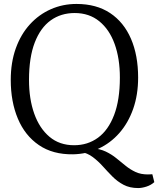

<svg xmlns="http://www.w3.org/2000/svg" viewBox="-20 -771 802 973"><path d="M680 182Q637.5 182 606.2 165.5Q575 149 550 123.8Q525 98.5 501.2 72Q477.5 45.5 450.2 25Q423 4.5 387.5 -2L446 -20Q486.5 -17 516.2 -2.8Q546 11.5 569.8 31Q593.5 50.5 616.8 69.2Q640 88 666.8 100.5Q693.5 113 729 113Q737.5 113 742.2 112.5Q747 112 752 112L762 152Q745.5 167 722.5 174.5Q699.5 182 680 182ZM350.5 11Q247.5 12.5 177 -35.8Q106.5 -84 70.5 -169.8Q34.5 -255.5 34.5 -366Q34.5 -454.5 60 -525.8Q85.5 -597 131.2 -647.2Q177 -697.5 237.5 -724.2Q298 -751 367.5 -751Q468.5 -751 538 -704.8Q607.5 -658.5 643.8 -574.5Q680 -490.5 680 -378Q680 -290.5 654.8 -219Q629.5 -147.5 584.5 -96.5Q539.5 -45.5 479.8 -18Q420 9.5 350.5 11ZM355.5 -35Q424.5 -35 476.8 -73.2Q529 -111.5 558.2 -188Q587.5 -264.5 587.5 -378Q587.5 -474.5 561 -548Q534.5 -621.5 483.2 -663.2Q432 -705 358.5 -705Q289 -705 237 -667.8Q185 -630.5 156 -555.2Q127 -480 127 -366Q127 -269.5 153.5 -195Q180 -120.5 230.8 -77.8Q281.5 -35 355.5 -35Z"/></svg>

Font: Merriweather 24pt Light
Style: Regular
Weight: 300
Designer: Eben Sorkin
Foundry: Eben Sorkin
Version: Version 2.100